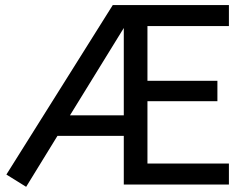

<svg xmlns="http://www.w3.org/2000/svg" viewBox="-20 -720 958 749"><path d="M82 8.8 4.9 -39.1 419.9 -700.2H873V-618.2H555.2V-404.8H828.1V-325.2H555.2V-82H873V0H462.9V-189.9H204.1ZM462.9 -610.8 252.9 -270H462.9Z"/></svg>

Font: ABeeZee
Style: Regular
Weight: 400
Designer: Anja Meiners
Foundry: Anja Meiners
Version: Version 1.002